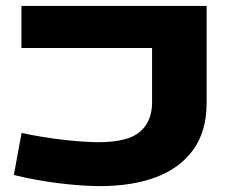

<svg xmlns="http://www.w3.org/2000/svg" viewBox="-20 -611 796 651"><path d="M319.3 20Q258.8 20 179.7 10.3Q100.6 0.5 26.9 -17.6L53.2 -160.2Q127.4 -144.5 197.5 -136.7Q267.6 -128.9 313.5 -128.9Q413.1 -128.9 454.1 -163.8Q495.1 -198.7 495.6 -262.2V-448.2H52.7V-590.8H680.7V-260.7Q680.2 -165.5 635.3 -103.3Q590.3 -41 509.5 -10.5Q428.7 20 319.3 20Z"/></svg>

Font: Heebo Black
Style: Regular
Weight: 900
Designer: Oded Ezer
Foundry: Ezer Type House
Version: Version 3.100